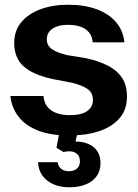

<svg xmlns="http://www.w3.org/2000/svg" viewBox="-20 -563 584 812"><path d="M273 10Q194 10 140.5 -11Q87 -32 58 -70Q29 -108 24 -157H164Q166 -130 180 -112Q194 -94 218 -85Q242 -76 275 -76Q325 -76 349 -93.5Q373 -111 373 -140Q373 -171 350.5 -186.5Q328 -202 285 -213L201 -229Q143 -242 107.5 -262.5Q72 -283 56 -312.5Q40 -342 40 -380Q40 -433 70 -469Q100 -505 151.5 -524Q203 -543 268 -543Q337 -543 388.5 -524Q440 -505 470.5 -469.5Q501 -434 506 -384H372Q370 -410 356 -426.5Q342 -443 319.5 -450.5Q297 -458 269 -458Q240 -458 219.5 -450.5Q199 -443 188.5 -429.5Q178 -416 178 -397Q178 -371 198.5 -356Q219 -341 263 -330L343 -317Q395 -306 434 -286.5Q473 -267 495 -235.5Q517 -204 517 -154Q517 -100 486 -63.5Q455 -27 400 -8.5Q345 10 273 10ZM274 229Q215 229 179 200Q143 171 141 123H224Q225 139 237.5 150Q250 161 271 161Q295 161 306.5 149Q318 137 318 120Q318 98 306 88Q294 78 278 77Q262 76 249 80L219 62L232 -9H309L297 47L271 38Q293 34 317 36.5Q341 39 360.5 49Q380 59 392.5 78Q405 97 405 127Q405 160 388 183Q371 206 341.5 217.5Q312 229 274 229Z"/></svg>

Font: Hubot Sans SemiBold
Style: Regular
Weight: 600
Designer: Deni Anggara
Foundry: GitHub, Inc., Subsidiary of Microsoft Corporation
Version: Version 2.000